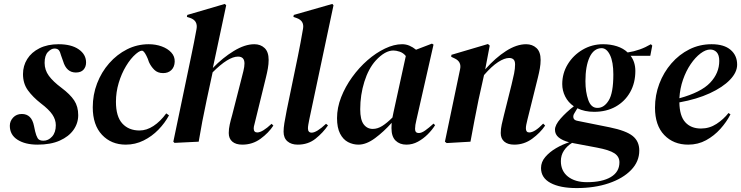

<svg xmlns="http://www.w3.org/2000/svg" viewBox="-20 -721 3771 977"><path d="M171 15Q108 15 69 -10Q30 -35 30 -81Q30 -105 47 -123Q64 -141 91 -141Q141 -141 153 -80L159 -52Q164 -31 171.5 -18Q179 -5 201 -5Q226 -5 245 -26Q264 -47 264 -84Q264 -112 246.5 -138Q229 -164 188 -195Q147 -227 122 -261.5Q97 -296 97 -344Q97 -386 118.5 -420.5Q140 -455 181 -475.5Q222 -496 278 -496Q343 -496 380.5 -470Q418 -444 418 -403Q418 -381 405 -366.5Q392 -352 366 -352Q318 -352 301 -410L291 -438Q286 -458 279 -466Q272 -474 257 -474Q241 -474 224 -456.5Q207 -439 207 -401Q207 -365 228.5 -335.5Q250 -306 293 -274Q337 -241 357.5 -210Q378 -179 378 -135Q378 -94 354 -60Q330 -26 284 -5.5Q238 15 171 15Z M620 15Q546 15 499 -35Q452 -85 452 -175Q452 -239 474 -296.5Q496 -354 535.5 -399Q575 -444 626.5 -470Q678 -496 737 -496Q772 -496 802.5 -485Q833 -474 851.5 -454Q870 -434 869 -407Q868 -380 852 -364.5Q836 -349 810 -349Q782 -349 765 -366Q748 -383 738 -405L732 -422Q718 -455 707.5 -461.5Q697 -468 672 -447Q645 -424 621.5 -385Q598 -346 584 -299Q570 -252 570 -203Q570 -128 602.5 -92.5Q635 -57 690 -57Q726 -57 761 -80Q796 -103 826 -144L840 -134Q819 -95 786 -61Q753 -27 710.5 -6Q668 15 620 15Z M868 6 862 0 953 -436Q961 -474 967 -504.5Q973 -535 980 -573Q988 -616 947 -630L931 -635L933 -645L1124 -701L1131 -694L1063 -375Q1113 -427 1169.5 -461.5Q1226 -496 1274 -496Q1306 -496 1326.5 -476.5Q1347 -457 1347 -416Q1347 -395 1343 -372.5Q1339 -350 1333 -326L1283 -122Q1279 -103 1275 -89.5Q1271 -76 1271 -68Q1271 -47 1289 -47Q1315 -47 1362 -91L1371 -82Q1347 -45 1306 -15Q1265 15 1213 15Q1180 15 1162 -0.5Q1144 -16 1144 -44Q1144 -65 1149 -87.5Q1154 -110 1161 -134L1206 -310Q1213 -337 1218.5 -359.5Q1224 -382 1224 -398Q1224 -433 1191 -433Q1142 -433 1062 -353L1032 -214Q1019 -153 1009.5 -103.5Q1000 -54 991 0Z M1495 15Q1462 15 1442.5 -2Q1423 -19 1423 -51Q1423 -69 1427 -94.5Q1431 -120 1439 -160L1496 -436Q1504 -474 1509.5 -505Q1515 -536 1522 -575Q1529 -615 1490 -629L1473 -635L1475 -645L1671 -701L1677 -694L1554 -114Q1551 -99 1549 -87.5Q1547 -76 1547 -68Q1547 -46 1566 -46Q1591 -46 1639 -91L1649 -83Q1624 -46 1586 -15.5Q1548 15 1495 15Z M1804 15Q1776 15 1751 2Q1726 -11 1710.5 -41Q1695 -71 1695 -120Q1695 -173 1716 -226.5Q1737 -280 1772 -328.5Q1807 -377 1850 -414.5Q1893 -452 1939 -474Q1985 -496 2026 -496Q2046 -496 2063.5 -488.5Q2081 -481 2097 -468L2178 -499L2186 -494L2099 -111Q2092 -83 2092 -65Q2092 -44 2111 -44Q2125 -44 2143.5 -57Q2162 -70 2186 -92L2194 -84Q2179 -60 2156.5 -37.5Q2134 -15 2106.5 0Q2079 15 2048 15Q2014 15 1993 -5.5Q1972 -26 1972 -69Q1972 -83 1973 -96Q1933 -51 1888.5 -18Q1844 15 1804 15ZM1813 -165Q1813 -112 1830.5 -88.5Q1848 -65 1877 -65Q1901 -65 1925 -80Q1949 -95 1977 -123Q1979 -135 1982 -148L2045 -436Q2032 -452 2014 -458Q1996 -464 1982 -464Q1939 -464 1892 -413Q1855 -372 1834 -305Q1813 -238 1813 -165Z M2253 7 2244 0 2321 -368Q2330 -407 2293 -424L2276 -432L2277 -442L2463 -497L2472 -489L2449 -368Q2501 -427 2555 -461.5Q2609 -496 2657 -496Q2689 -496 2710 -476.5Q2731 -457 2731 -416Q2731 -395 2727 -372.5Q2723 -350 2717 -326L2664 -113Q2660 -97 2658 -86.5Q2656 -76 2656 -68Q2656 -47 2673 -47Q2701 -47 2744 -92L2754 -82Q2729 -45 2688 -15Q2647 15 2597 15Q2564 15 2546 -0.5Q2528 -16 2528 -44Q2528 -65 2533 -87.5Q2538 -110 2544 -134L2583 -290Q2591 -322 2596 -347Q2601 -372 2601 -393Q2601 -411 2593 -418.5Q2585 -426 2571 -426Q2547 -426 2514.5 -405Q2482 -384 2443 -339L2415 -213Q2404 -160 2394 -107Q2384 -54 2374 0Z M2914 236Q2830 236 2781.5 210Q2733 184 2733 134Q2733 103 2755 77.5Q2777 52 2809.5 33Q2842 14 2876 3Q2842 -6 2823 -21.5Q2804 -37 2804 -61Q2804 -85 2832.5 -117.5Q2861 -150 2900 -180Q2871 -200 2856 -230Q2841 -260 2841 -293Q2841 -348 2869 -394Q2897 -440 2944.5 -468Q2992 -496 3049 -496Q3087 -496 3119.5 -485.5Q3152 -475 3174 -454Q3206 -459 3235.5 -469.5Q3265 -480 3292 -496L3299 -489L3289 -437H3189Q3213 -405 3213 -360Q3213 -299 3186.5 -252Q3160 -205 3113 -178.5Q3066 -152 3003 -152Q2955 -152 2918 -170L2903 -145Q2895 -133 2898 -121Q2901 -109 2919 -106L3083 -73Q3166 -56 3199.5 -29Q3233 -2 3233 45Q3233 101 3191.5 144Q3150 187 3078 211.5Q3006 236 2914 236ZM3021 -172Q3054 -172 3077.5 -210Q3101 -248 3101 -342Q3101 -406 3084 -441Q3067 -476 3041 -476Q3001 -475 2980 -429.5Q2959 -384 2959 -308Q2959 -253 2973.5 -212Q2988 -171 3021 -172ZM2834 99Q2834 149 2870 177.5Q2906 206 2967 206Q3044 206 3088 180Q3132 154 3132 105Q3132 76 3106.5 59Q3081 42 3017 30L2900 8Q2895 7 2891 6Q2865 22 2849.5 45.5Q2834 69 2834 99Z M3482 15Q3407 15 3360 -34Q3313 -83 3313 -173Q3313 -237 3335 -295Q3357 -353 3396.5 -398.5Q3436 -444 3488 -470Q3540 -496 3601 -496Q3664 -496 3697.5 -467.5Q3731 -439 3731 -392Q3731 -353 3694.5 -315Q3658 -277 3592 -246.5Q3526 -216 3437 -200Q3438 -131 3467 -99Q3496 -67 3547 -67Q3590 -67 3626 -90.5Q3662 -114 3687 -146L3697 -139Q3677 -100 3645.5 -65Q3614 -30 3573 -7.5Q3532 15 3482 15ZM3594 -469Q3571 -469 3544.5 -449Q3518 -429 3494.5 -394.5Q3471 -360 3455.5 -315.5Q3440 -271 3437 -221Q3547 -251 3593.5 -300Q3640 -349 3640 -411Q3640 -441 3627 -455Q3614 -469 3594 -469Z"/></svg>

Font: DeepMind Serif Display
Style: Italic
Weight: 400
Italic angle: -12°
Designer: Frank Grießhammer / Modifications: Colophon Foundry
Foundry: Colophon Foundry
Version: Version 5.003; ttfautohint (v1.8.2)